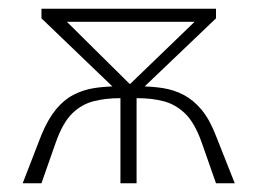

<svg xmlns="http://www.w3.org/2000/svg" viewBox="-20 -420 590 440"><path d="M260 -210 457 -400H475V-378L299 -210ZM32 0 75 -111Q90 -147 108 -169Q126 -191 148 -202.5Q170 -214 195 -218Q220 -222 248 -222H273V-195H254Q222 -195 194.5 -188Q167 -181 145.5 -160Q124 -139 108 -94L75 0ZM256 0V-228H293V0ZM250 -210 75 -378V-400H103L295 -210ZM475 0 442 -94Q426 -139 404 -160Q382 -181 355 -188Q328 -195 296 -195H276V-222H302Q329 -222 354 -218Q379 -214 401 -202.5Q423 -191 441.5 -169Q460 -147 474 -111L518 0ZM98 -370 95 -400H462L459 -370Z"/></svg>

Font: Ysabeau Office ExtraLight
Style: Regular
Weight: 250
Designer: Christian Thalmann (Catharsis Fonts)
Version: Version 2.001;gftools[0.9.30]; featfreeze: tnum,lnum,ss02